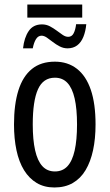

<svg xmlns="http://www.w3.org/2000/svg" viewBox="-20 -820 485 850"><path d="M82 -606Q87 -653 107 -682.5Q127 -712 166 -712Q185 -712 201 -703.5Q217 -695 231 -684.5Q245 -674 257.5 -665.5Q270 -657 282 -657Q298 -657 306 -672.5Q314 -688 317 -713H362Q359 -681 349 -656.5Q339 -632 321.5 -619Q304 -606 279 -606Q261 -606 244.5 -614.5Q228 -623 214 -634Q200 -645 187.5 -653.5Q175 -662 164 -662Q149 -662 139.5 -647Q130 -632 125 -606ZM101 -742V-800H344V-742ZM403 -269Q403 -206 392 -155Q381 -104 359 -67Q337 -30 302.5 -10Q268 10 221 10Q176 10 142.5 -10Q109 -30 86.5 -66.5Q64 -103 53 -154.5Q42 -206 42 -269Q42 -358 61.5 -420Q81 -482 121 -514.5Q161 -547 223 -547Q280 -547 320.5 -515.5Q361 -484 382 -422.5Q403 -361 403 -269ZM125 -269Q125 -201 135.5 -154.5Q146 -108 167.5 -84.5Q189 -61 223 -61Q257 -61 278.5 -84Q300 -107 310.5 -153.5Q321 -200 321 -269Q321 -338 310.5 -384Q300 -430 278.5 -453Q257 -476 223 -476Q171 -476 148 -424.5Q125 -373 125 -269Z"/></svg>

Font: Noto Sans ExtraCondensed
Style: Regular
Weight: 400
Width: 2
Designer: Monotype Design Team
Foundry: Monotype Imaging Inc.
Version: Version 2.013